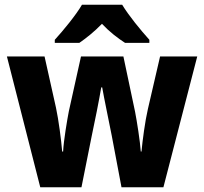

<svg xmlns="http://www.w3.org/2000/svg" viewBox="-20 -786 857 806"><path d="M493 -766H324C300 -724 244 -656 210 -619V-606H313C342 -626 375 -652 408 -686C440 -652 474 -626 505 -606H607V-619C570 -660 520 -721 493 -766ZM449 -217 490 0H666L808 -549H652L601 -329C589 -278 578 -194 574 -150H571C568 -193 555 -276 547 -317L498 -549H320L269 -319C262 -283 247 -195 245 -150H241C237 -199 226 -283 215 -334L167 -549H9L149 0H322L365 -215C375 -260 398 -376 405 -419H409C416 -378 440 -263 449 -217Z"/></svg>

Font: Noto Sans Sinhala UI SemiCondensed ExtraBold
Style: Regular
Weight: 800
Width: 4
Designer: Jelle Bosma - Monotype Design Team
Foundry: Monotype Imaging Inc.
Version: Version 2.006